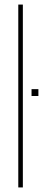

<svg xmlns="http://www.w3.org/2000/svg" viewBox="-20 -820 188 840"><path d="M60 0V-800H80V0ZM118 -400V-430H148V-400Z"/></svg>

Font: Big Shoulders Stencil Display SC Thin
Style: Regular
Weight: 100
Designer: Patric King
Foundry: XO Type Co
Version: Version 2.001